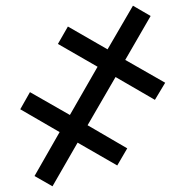

<svg xmlns="http://www.w3.org/2000/svg" viewBox="-20 -650 649 673"><path d="M164 3 101 -33 189 -187 51 -267 85 -327 225 -247 322 -416 183 -496 218 -557 357 -477 446 -630 508 -594 419 -440 559 -360 523 -300 385 -380 287 -211 426 -130 391 -70 252 -150Z"/></svg>

Font: Noto Serif ExtraBold
Style: Italic
Weight: 800
Italic angle: -12°
Designer: Monotype Design Team
Foundry: Monotype Imaging Inc.
Version: Version 2.013